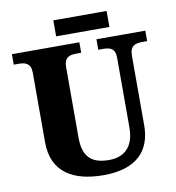

<svg xmlns="http://www.w3.org/2000/svg" viewBox="-92 -937 944 1029"><g transform="rotate(-10 379.5 -422.0)"><path d="M267 -767H557V-854H267ZM390 10C573 10 649 -81 649 -215V-594C649 -649 679 -657 717 -657H743V-714H477V-657H503C540 -657 569 -649 569 -598V-217C569 -110 512 -65 433 -65C344 -65 291 -100 291 -210V-594C291 -649 321 -657 358 -657H384V-714H17V-657H43C79 -657 110 -649 110 -598V-218C110 -55 224 10 390 10Z"/></g></svg>

Font: Noto Serif Gurmukhi ExtraBold
Style: Regular
Weight: 800
Designer: Vaibhav Singh and the Monotype Design Team
Foundry: Monotype Imaging Inc.
Version: Version 2.004